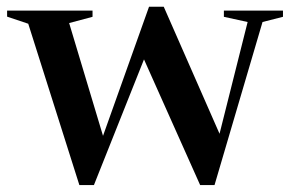

<svg xmlns="http://www.w3.org/2000/svg" viewBox="-24 -524 838 554"><path d="M690.5 -460.5 622 -475.5V-493.5H792.5V-475.5L733.5 -460.5L595 10H553.5L377 -385L406 -389L247 10H205L57.5 -455.5L-3.5 -476V-493.5H243V-475.5L175.5 -457.5L281.5 -104.5L257 -86.5L406 -504.5H448.5L622 -109.5L596.5 -86.5Z"/></svg>

Font: Newsreader 60pt Medium
Style: Regular
Weight: 500
Designer: Hugues Gentile
Foundry: Production Type
Version: Version 1.003